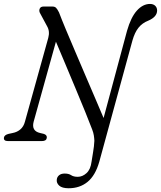

<svg xmlns="http://www.w3.org/2000/svg" viewBox="-22 -734 837 999"><path d="M639 -574Q659 -644 690.2 -678.8Q721.5 -713.5 758.5 -713.5Q775.5 -713.5 785.5 -704Q795.5 -694.5 795.5 -679Q795 -646 749.5 -626.5Q718.5 -614.5 698.8 -590Q679 -565.5 667 -523L494.5 108Q474 179.5 433.5 212.5Q393 245.5 335 245.5Q301 245.5 286 231.8Q271 218 273.5 200Q275 186.5 285.5 177.8Q296 169 314.5 169Q335.5 169 348.2 177.5Q361 186 382.5 186Q407 186 428.2 166.8Q449.5 147.5 454.5 106.5Q457.5 84.5 462.5 56.5Q467.5 28.5 469 -1.5Q468.5 -15 466.2 -29.5Q464 -44 457.5 -60.5Q444 -96.5 421.5 -151.8Q399 -207 372.2 -271.2Q345.5 -335.5 318.5 -399.5Q291.5 -463.5 269 -517L153 -100.5Q140.5 -52.5 186.5 -42L205.5 -37.5Q223.5 -32 221.5 -16.5Q219 0 196 0H19.5Q-4 0 -1.5 -18Q0.5 -32 23 -37.5L44 -42Q67.5 -46.5 84.2 -61Q101 -75.5 107.5 -100L229 -536.5Q238.5 -571 223 -597.5L188 -662.5Q179.5 -676 184.2 -688Q189 -700 204.5 -700H250.5Q263 -700 269.8 -693.2Q276.5 -686.5 285 -669.5Q298 -635 320 -582.2Q342 -529.5 368.8 -467Q395.5 -404.5 422.8 -340.5Q450 -276.5 474.8 -219.2Q499.5 -162 517 -120Z"/></svg>

Font: Fraunces 9pt Soft Light
Style: Italic
Weight: 300
Italic angle: -16°
Version: Version 1.000;[0bf87f6ff]